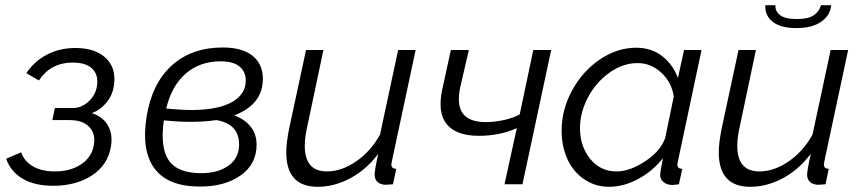

<svg xmlns="http://www.w3.org/2000/svg" viewBox="-20 -715 3341 745"><path d="M186 5.9Q114.7 5.9 68.1 -21.5Q21.5 -48.8 3.9 -99.1L62 -124Q74.7 -88.4 108.6 -69.1Q142.6 -49.8 192.9 -49.8Q253.9 -49.8 295.4 -77.9Q336.9 -106 344.2 -152.8Q351.6 -195.3 326.9 -221.9Q302.2 -248.5 252 -249H183.1L192.9 -295.9H263.2Q295.4 -295.9 322.8 -320.3Q350.1 -344.7 356 -379.9Q363.3 -422.4 339.1 -447.3Q314.9 -472.2 262.2 -472.2Q176.8 -472.2 130.9 -402.8L82 -431.2Q113.8 -478 162.8 -503.4Q211.9 -528.8 272.9 -528.8Q349.6 -528.8 390.9 -489.5Q432.1 -450.2 421.9 -382.8Q417 -346.7 394 -318.1Q371.1 -289.6 336.9 -275.9Q380.4 -261.7 399.4 -227.1Q418.5 -192.4 410.2 -145Q398.4 -74.7 336.9 -34.4Q275.4 5.9 186 5.9Z M888.7 -267.1Q929.7 -252.4 952.6 -223.6Q975.6 -194.8 975.6 -153.8Q975.6 -77.6 913.1 -33.9Q850.6 9.8 752.9 8.8Q630.9 8.3 579.3 -61.5Q527.8 -131.3 548.8 -262.2Q569.8 -392.1 647 -461.4Q724.1 -530.8 844.7 -530.8Q919.4 -530.8 959.7 -498.8Q1000 -466.8 1000 -409.2Q1000 -309.6 888.7 -267.1ZM835.9 -477.1Q755.9 -477.1 700.9 -429.7Q646 -382.3 625 -293.9Q682.1 -288.1 730 -288.1Q829.6 -289.6 881.6 -319.8Q933.6 -350.1 933.6 -401.9Q933.6 -437.5 908.9 -457.3Q884.3 -477.1 835.9 -477.1ZM755.9 -43Q823.7 -42 865.7 -71.5Q907.7 -101.1 907.7 -154.8Q907.7 -233.9 819.8 -249Q769.5 -242.2 722.7 -242.2Q672.9 -242.2 615.7 -248Q601.1 -143.6 634 -94Q667 -44.4 755.9 -43Z M1090.8 -124Q1090.8 -159.7 1101.6 -214.8L1167.5 -521H1234.9L1172.9 -227.1Q1162.6 -182.6 1162.6 -148.9Q1162.6 -49.8 1248.5 -49.8Q1305.2 -49.8 1362.1 -88.9Q1418.9 -127.9 1454.6 -192.9L1524.9 -521H1592.8L1502 -96.2Q1501.5 -92.3 1500 -85.4Q1498.5 -78.6 1498.5 -77.1Q1498.5 -60.1 1517.6 -60.1L1504.9 0Q1478 2 1476.6 2Q1456.1 1.5 1444.8 -9Q1433.6 -19.5 1433.6 -37.1Q1433.6 -54.7 1447.8 -118.2Q1402.3 -57.6 1340.1 -23.9Q1277.8 9.8 1212.9 9.8Q1090.8 9.8 1090.8 -124Z M1937.5 0 1985.4 -217.8Q1918.9 -188 1838.4 -188Q1750.5 -188 1713.6 -232.9Q1676.8 -277.8 1695.8 -367.2L1729.5 -521H1799.3L1765.6 -376Q1751.5 -306.2 1776.6 -273.7Q1801.8 -241.2 1864.7 -241.2Q1899.9 -241.2 1936.5 -249.5Q1973.1 -257.8 1996.6 -271L2049.3 -521H2118.7L2007.3 0Z M2159.2 -208Q2159.2 -289.1 2199.7 -363.8Q2240.2 -438.5 2307.4 -484.1Q2374.5 -529.8 2448.2 -529.8Q2508.3 -529.8 2550 -496.8Q2591.8 -463.9 2610.4 -412.1L2634.3 -521H2702.1L2610.4 -88.9Q2608.4 -81.1 2608.4 -76.2Q2608.4 -60.1 2627.4 -60.1L2614.3 0Q2609.4 0.5 2600.3 1.7Q2591.3 2.9 2587.4 2.9Q2565.4 1.5 2553.5 -9.3Q2541.5 -20 2541.5 -37.1Q2541.5 -45.9 2552.2 -101.1Q2512.2 -50.3 2455.8 -20.3Q2399.4 9.8 2344.2 9.8Q2288.1 9.8 2245.1 -20.5Q2202.1 -50.8 2180.7 -99.9Q2159.2 -148.9 2159.2 -208ZM2561 -179.2 2594.2 -339.8Q2587.4 -393.6 2547.1 -431.9Q2506.8 -470.2 2454.1 -470.2Q2396.5 -470.2 2344 -432.4Q2291.5 -394.5 2261 -336.2Q2230.5 -277.8 2230.5 -217.8Q2230.5 -147.5 2270 -98.6Q2309.6 -49.8 2372.1 -49.8Q2423.3 -49.8 2482.9 -88.9Q2542.5 -127.9 2561 -179.2Z M3069.8 -606Q3008.3 -606 2977.5 -631.1Q2946.8 -656.2 2949.7 -694.8H2988.8Q2987.3 -671.4 3007.1 -656.2Q3026.9 -641.1 3071.8 -641.1Q3115.2 -641.1 3136.5 -655Q3157.7 -668.9 3166 -694.8H3205.1Q3202.1 -656.2 3167 -631.1Q3131.8 -606 3069.8 -606ZM2769 -124Q2769 -159.7 2779.8 -214.8L2845.7 -521H2913.1L2851.1 -227.1Q2840.8 -182.6 2840.8 -148.9Q2840.8 -49.8 2926.8 -49.8Q2983.4 -49.8 3040.3 -88.9Q3097.2 -127.9 3132.8 -192.9L3203.1 -521H3271L3180.2 -96.2Q3179.7 -92.3 3178.2 -85.4Q3176.8 -78.6 3176.8 -77.1Q3176.8 -60.1 3195.8 -60.1L3183.1 0Q3156.2 2 3154.8 2Q3134.3 1.5 3123 -9Q3111.8 -19.5 3111.8 -37.1Q3111.8 -54.7 3126 -118.2Q3080.6 -57.6 3018.3 -23.9Q2956.1 9.8 2891.1 9.8Q2769 9.8 2769 -124Z"/></svg>

Font: Rawline
Style: Italic
Weight: 400
Italic angle: -12°
Designer: Matt McInerney, Pablo Impallari, Rodrigo Fuenzalida
Foundry: Matt McInerney, Pablo Impallari, Rodrigo Fuenzalida
Version: Version 4.020;PS 004.020;hotconv 1.0.88;makeotf.lib2.5.64775